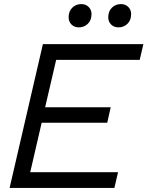

<svg xmlns="http://www.w3.org/2000/svg" viewBox="-20 -920 722 940"><path d="M27 0 190 -704H682L664 -627H255L201 -395H522L505 -319H184L128 -77H558L540 0ZM560 -786Q538 -786 524 -800Q510 -814 510 -835Q510 -865 528 -882.5Q546 -900 572 -900Q594 -900 608 -886Q622 -872 622 -851Q622 -821 604 -803.5Q586 -786 560 -786ZM366 -786Q344 -786 330 -800Q316 -814 316 -835Q316 -865 334 -882.5Q352 -900 378 -900Q400 -900 414 -886Q428 -872 428 -851Q428 -821 410 -803.5Q392 -786 366 -786Z"/></svg>

Font: Prodigy Sans
Style: Italic
Weight: 400
Italic angle: -13°
Designer: Wei Huang
Foundry: Wei Huang
Version: Version 1.003; ttfautohint (v1.8.3)